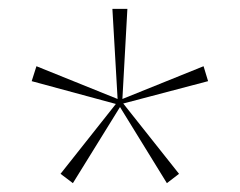

<svg xmlns="http://www.w3.org/2000/svg" viewBox="-20 -772 540 432"><path d="M382.8 -380.9 355.5 -359.9 250 -531.2 144 -359.9 116.2 -380.9 240.7 -538.1 51.3 -589.4 62 -623 244.6 -549.3 232.9 -752H266.6L255.4 -549.3L438 -623L448.2 -589.4L257.3 -539.1Z"/></svg>

Font: Kumbh Sans Thin
Style: Regular
Weight: 250
Version: Version 1.004